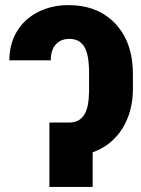

<svg xmlns="http://www.w3.org/2000/svg" viewBox="-20 -741 558 761"><path d="M258.3 -255.4Q324.2 -257.8 331.5 -349.1L333 -378.4V-452.1Q333 -525.9 313.7 -556.4Q294.4 -586.9 254.9 -586.9Q221.2 -586.9 201.2 -564.9Q181.2 -543 181.2 -502H17.1Q17.1 -565.9 46.6 -615.7Q76.2 -665.5 130.4 -693.1Q184.6 -720.7 251 -720.7Q367.7 -720.7 437.3 -647Q506.8 -573.2 506.8 -446.8V-389.6Q506.8 -297.9 464.6 -231Q422.4 -164.1 347.2 -137.2V0H175.8V-255.4Z"/></svg>

Font: Roboto Black
Style: Regular
Weight: 900
Designer: Google
Version: Version 2.134; 2016